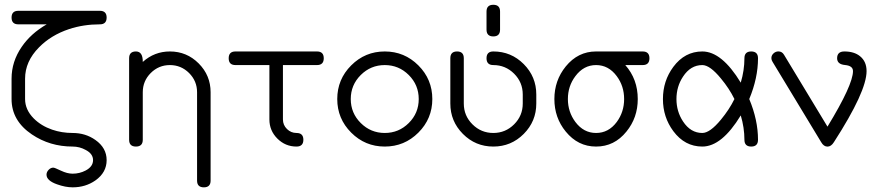

<svg xmlns="http://www.w3.org/2000/svg" viewBox="-20 -616 3690 807"><path d="M428.2 -542.2Q428.2 -513.7 399.7 -513.7Q331.1 -513.7 270.3 -493.7Q194.3 -468.3 144 -417Q85.4 -357.9 85.4 -285.2V-199.7Q85.4 -155 121.8 -118.2Q153.1 -86.9 199.2 -71Q239.7 -57.1 285.2 -57.1Q339.6 -57.1 381.1 -27.6Q428.2 5.6 428.2 57.1Q428.2 108.9 381.1 142.3Q339.6 171.4 285.2 171.4Q254.9 171.4 219.7 158.7Q175.5 143.1 175.5 118.2Q175.5 107.2 184.3 97.9Q193.1 88.6 204.1 88.6Q209.5 88.6 236.1 101.3Q262.7 114 285.2 114Q314.5 114 340.1 100.6Q371.1 84.2 371.1 57.1Q371.1 30.3 340.1 14.2Q314.5 0 285.2 0Q189.5 0 114 -51Q28.6 -108.6 28.6 -199.7V-285.2Q28.6 -357.2 71.3 -419.2Q109.9 -475.6 176.3 -513.7H57.1Q28.6 -513.7 28.6 -542.2Q28.6 -570.6 57.1 -570.6H399.7Q428.2 -570.6 428.2 -542.2Z M865.2 143.1Q865.2 171.4 836.9 171.4Q808.3 171.4 808.3 143.1V-228.3Q808.3 -275.4 774.8 -309Q741.2 -342.5 694.1 -342.5Q647 -342.5 613.5 -309Q580.1 -275.4 580.1 -228.3V-28.6Q580.1 0 551.3 0Q522.7 0 522.7 -28.6V-371.1Q522.7 -399.7 551.3 -399.7Q580.6 -399.7 580.1 -355.7Q628.9 -399.7 694.1 -399.7Q764.9 -399.7 815.1 -349.4Q865.2 -299.1 865.2 -228.3Z M1340.8 -371.1Q1340.8 -342.5 1312.3 -342.5H1169.2V-114Q1169.2 -90.3 1186.2 -73.7Q1203.1 -57.1 1226.3 -57.1Q1255.1 -57.1 1255.1 -28.6Q1255.1 0 1226.3 0Q1179.4 0 1145.9 -33.4Q1112.3 -66.9 1112.3 -114V-342.5H969.7Q941.2 -342.5 941.2 -371.1Q941.2 -399.7 969.7 -399.7H1312.3Q1340.8 -399.7 1340.8 -371.1Z M1797.1 -199.7Q1797.1 -117.2 1738.5 -58.6Q1679.9 0 1597.2 0Q1514.6 0 1456.1 -58.6Q1397.5 -117.2 1397.5 -199.7Q1397.5 -282.5 1456.1 -341.1Q1514.6 -399.7 1597.2 -399.7Q1679.9 -399.7 1738.5 -341.1Q1797.1 -282.5 1797.1 -199.7ZM1740 -199.7Q1740 -258.8 1698.1 -300.7Q1656.2 -342.5 1597.2 -342.5Q1538.3 -342.5 1496.3 -300.7Q1454.3 -258.8 1454.3 -199.7Q1454.3 -140.6 1496.3 -98.9Q1538.3 -57.1 1597.2 -57.1Q1656.2 -57.1 1698.1 -98.9Q1740 -140.6 1740 -199.7Z M2081.8 -491.5Q2081.8 -462.9 2053.5 -462.9Q2024.9 -462.9 2024.9 -491.5V-567.4Q2024.9 -595.9 2053.5 -595.9Q2081.8 -595.9 2081.8 -567.4ZM2234.1 -180.9Q2234.1 -106.2 2181.3 -53.1Q2128.4 0 2053.5 0Q1978.5 0 1925.7 -53.1Q1872.8 -106.2 1872.8 -180.9V-371.1Q1872.8 -399.7 1901.1 -399.7Q1929.4 -399.7 1929.4 -371.1V-180.9Q1929.4 -129.6 1965.8 -93.4Q2002.2 -57.1 2053.5 -57.1Q2104.5 -57.1 2140.9 -93.4Q2177.2 -129.6 2177.2 -180.9V-218.8Q2177.2 -270 2140.9 -306.3Q2104.5 -342.5 2053.5 -342.5Q2024.9 -342.5 2024.9 -371.1Q2024.9 -399.7 2053.5 -399.7Q2128.4 -399.7 2181.3 -346.6Q2234.1 -293.5 2234.1 -218.8Z M2709.7 -371.1Q2709.7 -342.5 2681.2 -342.5H2608.2Q2660.6 -283.2 2660.6 -199.7Q2660.6 -121.3 2613 -63Q2562.3 0 2485.4 0Q2409.2 0 2357.9 -63Q2310.1 -121.3 2310.1 -199.7Q2310.1 -277.8 2357.9 -336.7Q2409.2 -399.7 2485.4 -399.7H2681.2Q2709.7 -399.7 2709.7 -371.1ZM2603.3 -199.7Q2603.3 -254.2 2572.3 -295.9Q2537.8 -342.5 2485.4 -342.5Q2433.1 -342.5 2398.4 -295.9Q2366.9 -254.2 2366.9 -199.7Q2366.9 -145.5 2398.4 -103.3Q2433.1 -57.1 2485.4 -57.1Q2537.8 -57.1 2572.3 -103.3Q2603.3 -145.5 2603.3 -199.7Z M3166 -28.6Q3166 0 3137.5 0Q3108.9 0 3108.9 -28.6Q3108.9 -79.3 3093.5 -130.9Q3013.9 0 2931.9 0Q2858.2 0 2810.1 -64.7Q2766.4 -123.5 2766.4 -199.7Q2766.4 -276.1 2810.1 -335Q2858.2 -399.7 2931.9 -399.7Q3013.9 -399.7 3093.5 -268.6Q3108.9 -320.3 3108.9 -371.1Q3108.9 -399.7 3137.5 -399.7Q3166 -399.7 3166 -371.1Q3166 -288.3 3129.2 -199.7Q3166 -111.3 3166 -28.6ZM3066.9 -199.7Q3045.2 -244.1 3010.3 -285.9Q2964.1 -342.5 2931.9 -342.5Q2882.6 -342.5 2850.8 -293.9Q2823.2 -252.2 2823.2 -199.7Q2823.2 -147.5 2850.8 -105.7Q2882.6 -57.1 2931.9 -57.1Q2964.1 -57.1 3010.3 -113.3Q3045.2 -155.5 3066.9 -199.7Z M3622.3 -317.1Q3622.3 -231.2 3485.1 -18.6Q3473.4 0.2 3458 0.2Q3442.1 0.2 3431.4 -18.6L3227.1 -356.2Q3222.2 -363.8 3222.2 -371.8Q3222.2 -383.3 3231.2 -391.6Q3240.2 -399.9 3251.7 -399.9Q3267.1 -399.9 3275.4 -385.7L3458 -83.7Q3565.2 -259.5 3565.2 -317.1Q3565.2 -339.6 3531.9 -342.7Q3498.5 -345.7 3498.5 -371.1Q3498.5 -399.7 3529.1 -399.7Q3570.6 -399.7 3595.2 -379.4Q3622.3 -357.2 3622.3 -317.1Z"/></svg>

Font: EnergyBar
Style: Regular
Weight: 400
Italic angle: -10°
Version: 1.0 2000-03-28